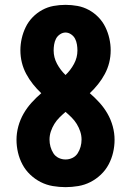

<svg xmlns="http://www.w3.org/2000/svg" viewBox="-20 -763 540 791"><path d="M250 8Q224 8 197.5 3.5Q171 -1 147.5 -13Q124 -25 104.5 -43.5Q85 -62 72.5 -85.5Q60 -109 54 -135Q48 -161 48 -187Q48 -215 55.5 -242.5Q63 -270 77 -294.5Q91 -319 110 -340Q129 -361 150 -379Q132 -396 116 -416Q100 -436 88 -458.5Q76 -481 70 -505.5Q64 -530 64 -556Q64 -580 69.5 -604.5Q75 -629 86 -651.5Q97 -674 114.5 -692Q132 -710 154 -722Q176 -734 200.5 -738.5Q225 -743 250 -743Q275 -743 299.5 -738.5Q324 -734 346 -722Q368 -710 385.5 -692Q403 -674 414 -651.5Q425 -629 430.5 -604.5Q436 -580 436 -556Q436 -530 430 -505.5Q424 -481 412 -458.5Q400 -436 384 -416Q368 -396 350 -379Q371 -361 390 -340Q409 -319 423 -294.5Q437 -270 444.5 -242.5Q452 -215 452 -187Q452 -161 446 -135Q440 -109 427.5 -85.5Q415 -62 395.5 -43.5Q376 -25 352.5 -13Q329 -1 302.5 3.5Q276 8 250 8ZM250 -454Q271 -474 285 -500Q299 -526 299 -555Q299 -567 297 -579.5Q295 -592 289.5 -603Q284 -614 273 -621.5Q262 -629 250 -629Q238 -629 227 -621.5Q216 -614 210.5 -603Q205 -592 203 -579.5Q201 -567 201 -555Q201 -526 215 -500Q229 -474 250 -454ZM250 -106Q265 -106 278.5 -112.5Q292 -119 300 -131.5Q308 -144 312 -158.5Q316 -173 316 -188Q316 -205 310.5 -221.5Q305 -238 296 -252.5Q287 -267 275 -279Q263 -291 250 -302Q237 -291 225 -279Q213 -267 204 -252.5Q195 -238 189.5 -221.5Q184 -205 184 -188Q184 -173 188 -158.5Q192 -144 200 -131.5Q208 -119 221.5 -112.5Q235 -106 250 -106Z"/></svg>

Font: Iosevka Term Curly Heavy
Style: Regular
Weight: 900
Designer: Belleve Invis
Foundry: Belleve Invis
Version: Version 32.3.0